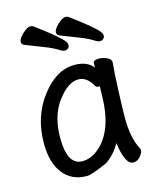

<svg xmlns="http://www.w3.org/2000/svg" viewBox="-112 -796 724 896"><g transform="rotate(-15 250.0 -347.5)"><path d="M41 -175Q41 -304 113 -398Q185 -492 273 -492Q334 -492 363 -455V-475Q363 -491 391 -491Q408 -491 427 -483Q449 -474 449 -458Q449 -458 449 -457Q444 -411 440.5 -318Q437 -225 437 -193Q437 -93 468 -37Q469 -36 471 -30V-29Q471 -17 457 1Q443 19 422.5 19Q402 19 390 -6Q379 -28 373 -59Q370 -76 368 -89Q341 -40 298 -11Q220 24 198 24Q196 24 195 24Q124 24 82.5 -28Q41 -80 41 -175ZM194 -48Q234 -48 270 -77Q361 -150 361 -330Q361 -350 362 -365Q359 -365 355 -365Q345 -365 341 -373Q314 -422 273 -422Q223 -422 172 -354Q121 -286 121 -180Q121 -48 194 -48ZM441 -591Q441 -579 434 -573.5Q427 -568 419 -568Q409 -568 401 -573Q371 -593 328.5 -609Q286 -625 239 -644Q229 -650 229 -660Q229 -670 239.5 -683.5Q250 -697 265 -708Q280 -719 290 -719Q300 -719 304 -716Q413 -636 435 -606Q441 -597 441 -591ZM271 -591Q271 -579 264 -573.5Q257 -568 249 -568Q239 -568 231 -573Q201 -593 158.5 -609Q116 -625 69 -644Q59 -650 59 -660Q59 -670 69.5 -683.5Q80 -697 95 -708Q110 -719 120 -719Q130 -719 134 -716Q243 -636 265 -606Q271 -597 271 -591Z"/></g></svg>

Font: Moon Stars Kai HW
Style: Bold
Weight: 700
Designer: GuiWonder
Version: Version 1.101